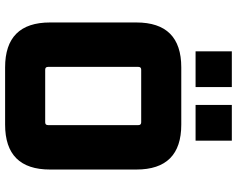

<svg xmlns="http://www.w3.org/2000/svg" viewBox="-108 -820 928 752"><g transform="rotate(90 356.0 -444.0)"><path d="M68 -176V-514Q68 -690 244 -690H468Q644 -690 644 -514V-176Q644 0 468 0H244Q68 0 68 -176ZM242 -168Q242 -157 253 -157H459Q470 -157 470 -168V-522Q470 -533 459 -533H253Q242 -533 242 -522ZM181 -746V-888H321V-746ZM391 -746V-888H531V-746Z"/></g></svg>

Font: Oxanium ExtraBold
Style: Regular
Weight: 800
Designer: Severin Meyer
Version: Version 2.000